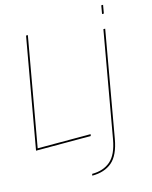

<svg xmlns="http://www.w3.org/2000/svg" viewBox="-147 -822 899 1139"><g transform="rotate(-15 302.0 -252.0)"><path d="M-9 0H327L329 -11H4L121.5 -675H110.5ZM275 229.5Q350.5 229.5 397 189.8Q443.5 150 460.5 53.5L574.5 -593H563.5L449.5 53.5Q433.5 144 389.8 181.5Q346 219 277 219ZM588 -733 579 -681.5H590L599 -733Z"/></g></svg>

Font: Anybody Thin
Style: Italic
Weight: 100
Italic angle: -10°
Designer: Tyler Finck
Foundry: Etcetera Type Company
Version: Version 1.114;gftools[0.9.25]